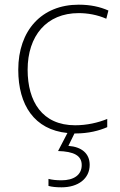

<svg xmlns="http://www.w3.org/2000/svg" viewBox="-20 -560 514 820"><path d="M302 10C358 10 404 -2 438 -17V-52C399 -36 351 -25 301 -25C160 -25 98 -127 98 -262C98 -407 179 -504 316 -504C354 -504 395 -497 434 -480L443 -515C407 -531 366 -540 316 -540C158 -540 58 -430 58 -262C58 -111 127 -6 268 8L228 85C295 87 329 104 329 145C329 188 294 210 243 210C220 210 203 208 187 204V234C201 238 219 240 243 240C314 240 363 203 363 144C363 95 328 67 272 63L298 10C299 10 301 10 302 10Z"/></svg>

Font: Noto Sans Sinhala UI ExtraLight
Style: Regular
Weight: 200
Designer: Jelle Bosma - Monotype Design Team
Foundry: Monotype Imaging Inc.
Version: Version 2.006